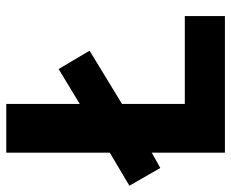

<svg xmlns="http://www.w3.org/2000/svg" viewBox="-90 -670 754 627"><g transform="rotate(-90 287.5 -357.0)"><path d="M102 0V-239L52 -211L-6 -312L102 -376V-714H261V-474L375 -543L435 -442L261 -336V-131H548V0Z"/></g></svg>

Font: Noto Sans Oriya
Style: Bold
Weight: 700
Designer: Amélie Bonet and Sol Matas
Foundry: Google LLC
Version: Version 2.006; ttfautohint (v1.8.4.7-5d5b)